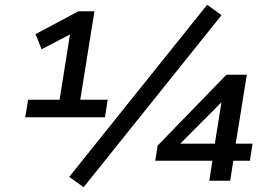

<svg xmlns="http://www.w3.org/2000/svg" viewBox="-20 -752 1119 799"><path d="M85 -264 97 -337H228L275 -632H316L153 -547L128 -610L306 -705H373L314 -337H428L417 -264ZM328 27 268 -16 842 -732 902 -689ZM851 0 864 -83H626L636 -146L922 -441H1007L961 -154H1031L1020 -83H951L938 0ZM874 -154 906 -354H929L703 -127L704 -154Z"/></svg>

Font: Nunito Sans 10pt SemiExpanded SemiBold
Style: Italic
Weight: 600
Width: 6
Italic angle: -9°
Designer: Vernon Adams
Foundry: Vernon Adams
Version: Version 3.101;gftools[0.9.27]